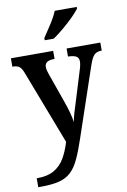

<svg xmlns="http://www.w3.org/2000/svg" viewBox="-106 -828 746 1127"><g transform="rotate(-10 267.0 -264.5)"><path d="M28 184Q92 184 131.5 161.5Q171 139 195 98Q219 57 235 3L66 -438Q55 -467 41.5 -476.5Q28 -486 5 -486H1V-536H253V-488H250Q194 -488 194 -450Q194 -440 197 -428Q200 -416 205 -403L266 -230Q294 -151 300 -103Q304 -128 312 -155Q320 -182 327 -203L387 -398Q391 -409 394 -423.5Q397 -438 397 -448Q397 -470 381.5 -478.5Q366 -487 336 -488H333V-536H534V-488H531Q504 -488 489 -473Q474 -458 459 -414L319 -1Q295 71 273 117.5Q251 164 222.5 190Q194 216 151.5 226.5Q109 237 42 237H28ZM215 -619Q236 -650 262.5 -691Q289 -732 303 -766H434V-756Q422 -739 393.5 -710.5Q365 -682 331 -653.5Q297 -625 269 -606H215Z"/></g></svg>

Font: Noto Serif Tamil SemiCondensed SemiBold
Style: Italic
Weight: 600
Width: 4
Italic angle: -12°
Designer: Indian Type Foundry, Tom Grace, and the Monotype Design Team
Foundry: Monotype Imaging Inc.
Version: Version 2.003; ttfautohint (v1.8.4.7-5d5b)